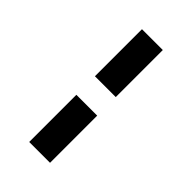

<svg xmlns="http://www.w3.org/2000/svg" viewBox="-276 -836 1134 1134"><g transform="rotate(45 291.0 -269.0)"><path d="M204 202V-192H378V202ZM204 -347V-740H378V-347Z"/></g></svg>

Font: Lexend Zetta
Style: Bold
Weight: 700
Designer: Bonnie Shaver-Troup, Thomas Jockin
Foundry: Lexend
Version: Version 1.007